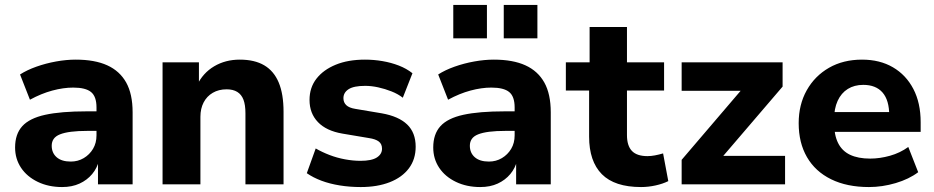

<svg xmlns="http://www.w3.org/2000/svg" viewBox="-20 -745 3774 776"><path d="M231 11Q176 11 132.5 -10Q89 -31 65 -67Q41 -103 41 -149Q41 -203 70 -235Q99 -267 162.5 -281Q226 -295 331 -295H387V-216H333Q295 -216 267.5 -212.5Q240 -209 222.5 -202Q205 -195 197 -183.5Q189 -172 189 -156Q189 -127 209 -109.5Q229 -92 266 -92Q295 -92 318.5 -106Q342 -120 356 -143.5Q370 -167 370 -198V-311Q370 -355 348 -373Q326 -391 276 -391Q236 -391 191.5 -379Q147 -367 101 -342L61 -444Q89 -462 127 -475.5Q165 -489 206.5 -496.5Q248 -504 286 -504Q363 -504 413.5 -481Q464 -458 490 -411.5Q516 -365 516 -291V0H376V-99H381Q373 -66 352.5 -41.5Q332 -17 301.5 -3Q271 11 231 11Z M637 0V-493H784V-400H776Q800 -450 845.5 -477Q891 -504 949 -504Q1009 -504 1048 -481Q1087 -458 1106.5 -411.5Q1126 -365 1126 -293V0H972V-287Q972 -321 964 -342Q956 -363 939 -373.5Q922 -384 896 -384Q864 -384 840 -370Q816 -356 803 -331Q790 -306 790 -273V0Z M1438 11Q1394 11 1353.5 4.5Q1313 -2 1279.5 -14.5Q1246 -27 1220 -45L1256 -145Q1282 -130 1312 -118.5Q1342 -107 1374.5 -101Q1407 -95 1437 -95Q1482 -95 1503 -108.5Q1524 -122 1524 -144Q1524 -163 1511 -173Q1498 -183 1471 -187L1364 -205Q1299 -216 1265 -251.5Q1231 -287 1231 -341Q1231 -391 1259 -427Q1287 -463 1337 -483.5Q1387 -504 1455 -504Q1491 -504 1526 -498Q1561 -492 1592 -480Q1623 -468 1647 -449L1608 -350Q1589 -365 1562.5 -375.5Q1536 -386 1508.5 -392Q1481 -398 1456 -398Q1410 -398 1389 -384.5Q1368 -371 1368 -348Q1368 -331 1379.5 -320Q1391 -309 1416 -305L1523 -287Q1591 -275 1625.5 -242Q1660 -209 1660 -152Q1660 -101 1632.5 -64.5Q1605 -28 1555 -8.5Q1505 11 1438 11Z M1921 11Q1866 11 1822.5 -10Q1779 -31 1755 -67Q1731 -103 1731 -149Q1731 -203 1760 -235Q1789 -267 1852.5 -281Q1916 -295 2021 -295H2077V-216H2023Q1985 -216 1957.5 -212.5Q1930 -209 1912.5 -202Q1895 -195 1887 -183.5Q1879 -172 1879 -156Q1879 -127 1899 -109.5Q1919 -92 1956 -92Q1985 -92 2008.5 -106Q2032 -120 2046 -143.5Q2060 -167 2060 -198V-311Q2060 -355 2038 -373Q2016 -391 1966 -391Q1926 -391 1881.5 -379Q1837 -367 1791 -342L1751 -444Q1779 -462 1817 -475.5Q1855 -489 1896.5 -496.5Q1938 -504 1976 -504Q2053 -504 2103.5 -481Q2154 -458 2180 -411.5Q2206 -365 2206 -291V0H2066V-99H2071Q2063 -66 2042.5 -41.5Q2022 -17 1991.5 -3Q1961 11 1921 11ZM2016 -590V-725H2152V-590ZM1812 -590V-725H1948V-590Z M2571 11Q2464 11 2412.5 -41Q2361 -93 2361 -193V-379H2267V-493H2363V-636H2514V-493H2664V-379H2514V-199Q2514 -156 2534 -135Q2554 -114 2597 -114Q2611 -114 2627 -117Q2643 -120 2660 -125L2681 -13Q2659 -2 2629.5 4.5Q2600 11 2571 11Z M2735 0V-99L3005 -415L3004 -378H2735V-493H3143V-395L2869 -75V-115H3153V0Z M3492 11Q3403 11 3339 -20.5Q3275 -52 3241.5 -110Q3208 -168 3208 -247Q3208 -322 3240.5 -380Q3273 -438 3330.5 -471Q3388 -504 3464 -504Q3536 -504 3589 -473Q3642 -442 3671.5 -385.5Q3701 -329 3701 -251V-212H3333V-292H3589L3574 -278Q3574 -340 3547 -371Q3520 -402 3469 -402Q3433 -402 3406.5 -385.5Q3380 -369 3365.5 -337.5Q3351 -306 3351 -261V-251Q3351 -200 3367 -167.5Q3383 -135 3415.5 -119.5Q3448 -104 3497 -104Q3536 -104 3577 -115.5Q3618 -127 3651 -151L3691 -49Q3654 -21 3600 -5Q3546 11 3492 11Z"/></svg>

Font: Nunito Sans 11pt ExtraBold
Style: Regular
Weight: 800
Version: Version 3.101;gftools[0.9.27]